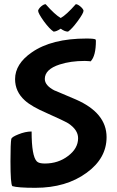

<svg xmlns="http://www.w3.org/2000/svg" viewBox="-20 -864 559 917"><path d="M342 -844Q351 -844 364 -833Q377 -822 379 -813Q379 -801 351 -763Q323 -725 305 -713Q289 -713 270 -727Q249 -713 236 -713Q217 -725 189 -763Q162 -801 162 -813Q164 -822 176 -833Q189 -844 198 -844Q242 -794 270 -778Q296 -792 342 -844ZM394 -39Q296 33 149 33Q65 33 39 25Q30 16 30 -94Q30 -181 34 -201Q37 -210 67 -222Q101 -236 131 -236Q131 -118 156 -93Q166 -83 194 -83Q258 -83 305 -119Q353 -155 353 -204Q353 -244 306 -275Q286 -287 203 -324Q131 -355 99 -384Q52 -426 52 -486Q52 -559 132 -614Q227 -680 393 -680Q432 -680 437 -675Q438 -672 438 -669Q438 -597 413 -571L405 -572Q395 -573 385 -573Q317 -573 265 -556Q194 -533 194 -487Q194 -456 240 -432Q232 -436 342 -389Q489 -325 489 -209Q489 -108 394 -39Z"/></svg>

Font: Bubblegum Sans
Style: Regular
Weight: 400
Designer: Angel Koziupa and Alejandro Paul
Foundry: Angel Koziupa and Alejandro Paul
Version: Version 1.001